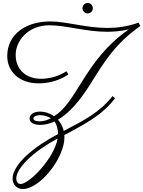

<svg xmlns="http://www.w3.org/2000/svg" viewBox="-20 -832 969 1299"><path d="M372 -22C444 -64 518 -144 595 -269C689 -420 763 -539 929 -656L918 -679C842 -652 773 -643 706 -643C564 -643 427 -687 321 -687C148 -687 29 -595 29 -453C29 -352 105 -268 242 -268C326 -268 396 -296 443 -329L429 -350C424 -347 357 -299 257 -299C158 -299 86 -359 86 -461C86 -555 169 -661 315 -661C425 -661 561 -617 705 -617C752 -617 801 -622 852 -633C556 -432 500 -134 345 -46C318 -66 283 -77 252 -77C210 -77 180 -59 180 -30C180 -3 209 13 252 13C284 13 316 5 349 -10C362 8 373 40 373 75C218 155 65 278 65 377C65 416 94 447 134 447C250 447 416 238 416 97C416 91 415 86 415 82C583 -7 680 -63 759 -168L741 -182C657 -73 547 -17 411 54C403 16 384 -8 372 -22ZM370 105C346 241 177 413 119 413C100 413 90 393 90 377C90 301 214 188 370 105ZM324 -32C302 -20 276 -11 248 -11C218 -11 206 -20 206 -31C206 -44 227 -53 251 -53C281 -53 305 -43 324 -32ZM608 -776C608 -796 593 -812 573 -812C554 -812 538 -796 538 -776C538 -757 554 -741 573 -741C593 -741 608 -757 608 -776Z"/></svg>

Font: Parisienne
Style: Regular
Weight: 400
Designer: Astigmatic (AOETI)
Foundry: Astigmatic (AOETI)
Version: Version 1.000